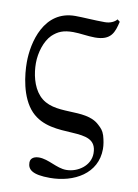

<svg xmlns="http://www.w3.org/2000/svg" viewBox="-93 -721 695 970"><g transform="rotate(10 254.5 -236.0)"><path d="M16 -367C16 -306 28 -189 91 -123C208 -1 428 -118 428 28C428 91 366 134 306 134C257 134 210 96 161 96C142 96 117 103 117 129C117 165 141 188 232 188C356 188 471 124 471 -2C471 -23 467 -46 460 -70C452 -95 441 -105 426 -119C347 -194 193 -122 113 -211C75 -253 62 -318 62 -371C62 -425 81 -486 114 -519C143 -546 170 -558 221 -558C257 -558 295 -550 333 -550C417 -550 430 -595 443 -650L430 -660C419 -646 397 -635 369 -635C314 -635 257 -640 217 -640C56 -640 16 -469 16 -367Z"/></g></svg>

Font: Libertinus Serif
Style: Regular
Weight: 400
Designer: Philipp H. Poll, Khaled Hosny
Foundry: Caleb Maclennan
Version: Version 7.050;RELEASE